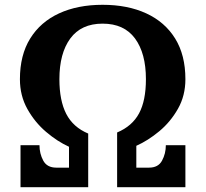

<svg xmlns="http://www.w3.org/2000/svg" viewBox="-20 -780 858 800"><path d="M671 -175H752.5V0H468V-228Q531 -254.5 559.5 -307.8Q588 -361 588 -450Q588 -558 542.5 -619.8Q497 -681.5 407.5 -681.5Q318.5 -681.5 273 -619.8Q227.5 -558 227.5 -450Q227.5 -361 256 -305.5Q284.5 -250 347.5 -223.5V0H65.5V-175H144.5Q144.5 -140 160.2 -110.8Q176 -81.5 214.5 -81.5H267.5V-168.5Q219 -190.5 172 -230.5Q125 -270.5 94 -326Q63 -381.5 63 -450Q63 -550.5 105.8 -619.5Q148.5 -688.5 226 -724.2Q303.5 -760 407.5 -760Q512 -760 589.5 -724.2Q667 -688.5 709.8 -619.5Q752.5 -550.5 752.5 -450Q752.5 -381.5 721.5 -326.8Q690.5 -272 643.5 -233Q596.5 -194 548 -172.5V-81.5H601Q639.5 -81.5 655.2 -110.8Q671 -140 671 -175Z"/></svg>

Font: Besley*
Style: Bold
Weight: 700
Designer: Owen Earl
Foundry: indestructible type*
Version: Version 2.000; ttfautohint (v1.8.3)